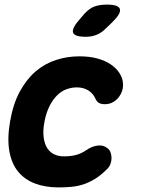

<svg xmlns="http://www.w3.org/2000/svg" viewBox="-20 -805 640 835"><path d="M24 -278Q37 -353 66 -406.5Q95 -460 134.5 -494Q174 -528 223 -544Q272 -560 325 -560Q370 -560 404 -550.5Q438 -541 461.5 -525Q485 -509 498 -489.5Q511 -470 514 -450Q519 -421 504.5 -394.5Q490 -368 464 -357Q446 -350 425.5 -352.5Q405 -355 397 -372Q386 -398 364.5 -411.5Q343 -425 314 -425Q293 -425 271 -417.5Q249 -410 230 -392Q211 -374 196 -345Q181 -316 173 -274Q166 -235 170 -206.5Q174 -178 186 -160Q198 -142 216.5 -133.5Q235 -125 257 -125Q285 -125 308.5 -130.5Q332 -136 357 -153Q380 -169 405 -172Q430 -175 448 -160Q457 -153 461 -141.5Q465 -130 465 -117Q465 -104 460 -91Q455 -78 445 -69Q419 -43 394 -27.5Q369 -12 343.5 -3.5Q318 5 291 7.5Q264 10 235 10Q177 10 132 -7Q87 -24 58.5 -59Q30 -94 20.5 -148.5Q11 -203 24 -278ZM354 -645Q303 -645 297.5 -664Q292 -683 329 -724L347 -745Q370 -770 393 -777.5Q416 -785 445 -785Q496 -785 501.5 -765.5Q507 -746 468 -708L442 -683Q423 -663 401 -654Q379 -645 354 -645Z"/></svg>

Font: Maple Mono ExtraBold
Style: Italic
Weight: 800
Italic angle: -10°
Monospace: yes
Designer: subframe7536
Version: Version 7.200